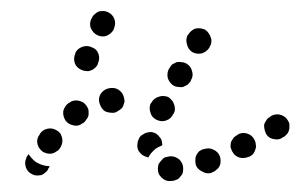

<svg xmlns="http://www.w3.org/2000/svg" viewBox="-20 -307 546 349"><path d="M300 20Q304 19 307 15Q310 12 312 8Q313 4 313 -1Q313 -10 306 -17Q299 -23 290 -23H289Q284 -22 280 -21Q276 -19 273 -15Q270 -12 268 -8Q267 -4 267 1Q267 10 274 16Q281 23 290 22H291Q296 22 300 20ZM27 -3Q30 6 39 10Q43 12 47 12Q52 12 56 11Q60 9 63 6Q67 3 68 -1L69 -2Q69 -3 70 -4Q70 -4 70 -5Q66 -5 61 -6Q53 -8 46 -12Q39 -17 34 -24Q33 -25 32 -27Q31 -25 30 -24Q29 -23 28 -21V-20Q24 -12 27 -3ZM373 2Q377 -1 379 -5Q381 -9 381 -14Q381 -18 380 -22Q377 -31 368 -35Q360 -39 351 -36H350Q346 -35 342 -32Q339 -29 337 -25Q335 -21 335 -16Q335 -12 336 -7Q339 1 348 5Q356 10 365 7L366 6Q370 5 373 2ZM440 -27Q443 -31 444 -35Q446 -39 445 -44Q445 -48 443 -52Q439 -61 430 -64Q421 -67 413 -63L412 -62Q408 -60 405 -57Q402 -53 400 -49Q399 -45 399 -40Q400 -36 402 -32Q406 -24 414 -21Q423 -18 432 -22H433Q437 -24 440 -27ZM241 -24Q237 -26 234 -30Q231 -33 230 -38Q229 -42 230 -46V-48Q231 -52 233 -56Q235 -60 239 -62Q243 -65 247 -66Q251 -67 256 -67Q260 -66 264 -64Q268 -61 270 -58Q273 -55 274 -51Q275 -47 275 -43Q273 -42 271 -41Q263 -38 257 -31Q252 -26 250 -21Q249 -21 249 -21Q249 -21 249 -21Q245 -22 241 -24ZM93 -47Q94 -51 93 -56Q92 -60 90 -64Q87 -68 83 -70Q75 -75 66 -73Q57 -71 52 -63V-62Q49 -59 48 -54Q47 -50 48 -46Q49 -41 52 -37Q54 -34 58 -31Q62 -29 66 -28Q71 -27 75 -28Q79 -29 83 -32Q87 -34 89 -38L90 -39Q92 -43 93 -47ZM503 -65Q505 -68 506 -73Q506 -77 506 -82Q505 -86 502 -90Q497 -97 487 -99Q478 -100 471 -95L470 -94Q466 -92 464 -88Q461 -84 460 -80Q460 -76 461 -71Q462 -67 464 -63Q469 -55 479 -54Q488 -52 495 -58H496Q500 -61 503 -65ZM137 -90Q140 -93 141 -98Q141 -102 141 -106Q140 -111 137 -115Q135 -118 131 -121Q127 -123 123 -124Q118 -125 114 -124Q109 -123 106 -120H105Q97 -114 95 -105Q94 -96 99 -88Q104 -81 114 -79Q123 -77 130 -83H131Q135 -86 137 -90ZM252 -110Q252 -106 254 -101Q255 -97 258 -94Q261 -91 265 -89Q274 -85 282 -88Q291 -91 295 -100L296 -101Q298 -105 298 -109Q298 -114 296 -118Q295 -122 292 -125Q289 -129 285 -131Q276 -134 268 -131Q259 -128 255 -120L254 -119Q252 -115 252 -110ZM194 -105Q198 -107 201 -110Q204 -113 205 -118Q207 -122 206 -126Q205 -136 198 -142Q191 -148 182 -147H181Q171 -146 165 -139Q159 -132 160 -123Q161 -118 163 -114Q165 -110 168 -107Q171 -104 176 -103Q180 -102 184 -102H186Q190 -102 194 -105ZM285 -165Q288 -156 296 -151Q300 -149 304 -149Q309 -148 313 -149Q317 -151 321 -153Q324 -156 327 -160V-161Q332 -169 329 -178Q327 -187 318 -192Q314 -194 310 -194Q306 -195 301 -194Q297 -192 293 -190Q290 -187 288 -183L287 -182Q283 -174 285 -165ZM116 -192Q119 -184 128 -180Q132 -178 136 -178Q141 -177 145 -179Q149 -180 152 -183Q156 -186 158 -191V-192Q162 -200 159 -209Q156 -218 147 -221Q139 -225 130 -222Q121 -219 117 -211V-210Q113 -201 116 -192ZM320 -226Q322 -217 330 -212Q338 -208 347 -210Q356 -213 361 -221V-222Q364 -226 364 -230Q365 -235 363 -239Q362 -243 359 -247Q357 -250 353 -253Q344 -257 335 -255Q327 -252 322 -244L321 -243Q317 -235 320 -226ZM145 -256Q149 -247 157 -243Q166 -239 174 -242Q183 -246 187 -254V-255Q191 -264 188 -272Q185 -281 176 -285Q172 -287 168 -287Q163 -287 159 -286Q155 -284 152 -281Q148 -278 147 -274L146 -273Q142 -264 145 -256Z"/></svg>

Font: FRB American Cursive Dotted Extrabold
Style: Bold Italic
Weight: 800
Italic angle: -25°
Version: Version 2.0;Modular Font Editor K font №1